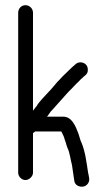

<svg xmlns="http://www.w3.org/2000/svg" viewBox="-20 -704 413 739"><path d="M50 -655V-39C50 -25 63 -11 78 -11C92 -11 107 -25 107 -39V-192C110 -193 113 -196 115 -198H216L221 -188C228 -175 227 -171 233 -156C235 -148 237 -141 240 -134C249 -116 251 -90 257 -69C260 -49 263 -28 266 -8C269 16 304 23 318 3C328 -11 322 -23 319 -40C313 -79 308 -121 294 -154C289 -163 285 -182 281 -192C271 -218 257 -255 223 -255H161C171 -267 170 -270 183 -283C197 -299 213 -316 226 -331C231 -336 236 -343 243 -350C254 -361 265 -372 275 -383C279 -386 284 -391 289 -397C294 -401 298 -405 302 -409C310 -415 318 -421 318 -434C318 -442 317 -448 312 -454C303 -465 284 -468 272 -458C254 -443 237 -425 220 -409C215 -403 208 -396 201 -389C187 -373 179 -362 164 -347C152 -333 129 -311 122 -297C119 -293 111 -284 107 -278V-655C107 -671 94 -684 78 -684C62 -684 50 -671 50 -655Z"/></svg>

Font: Electronic
Style: Regular
Weight: 400
Version: Version 1.011